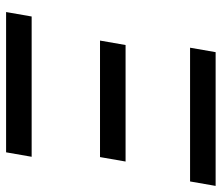

<svg xmlns="http://www.w3.org/2000/svg" viewBox="-70 -676 745 646"><g transform="rotate(90 303.0 -352.5)"><path d="M590 -619 605 -705H155L140 -619ZM492 0 507 -86H35L20 0ZM508 -316 523 -402H131L116 -316Z"/></g></svg>

Font: Geom Light
Style: Italic
Weight: 300
Italic angle: -10°
Version: Version 1.102